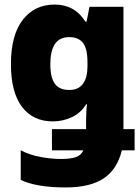

<svg xmlns="http://www.w3.org/2000/svg" viewBox="-20 -583 611 843"><path d="M268 240Q141 240 71 207V77Q112 98 159.5 106.5Q207 115 247 115Q291 115 314 106.5Q337 98 346 77H208V-16H358V-56Q358 -71 359 -91Q360 -111 362 -125H358Q335 -87 295.5 -68.5Q256 -50 212 -50Q125 -50 76.5 -114Q28 -178 28 -302Q28 -429 80 -496Q132 -563 220 -563Q308 -563 355 -488H360L373 -553H522V-16H571V77H515Q495 160 435.5 200Q376 240 268 240ZM284 -188Q325 -188 344.5 -215.5Q364 -243 364 -291V-310Q364 -369 344.5 -394.5Q325 -420 284 -420Q241 -420 221 -389.5Q201 -359 201 -302Q201 -242 221 -215Q241 -188 284 -188Z"/></svg>

Font: Noto Sans Mono SemiCondensed Black
Style: Regular
Weight: 900
Width: 4
Designer: Monotype Design Team
Foundry: Monotype Imaging Inc.
Version: Version 2.014; ttfautohint (v1.8.4.7-5d5b)